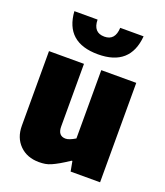

<svg xmlns="http://www.w3.org/2000/svg" viewBox="-143 -873 842 980"><g transform="rotate(20 277.5 -383.0)"><path d="M184 10Q119 10 79 -30Q39 -70 39 -135V-540H229V-200Q229 -149 271 -149Q290 -149 323 -169V-540H513V0H353L343 -54H339Q309 -34 288 -22Q267 -10 250 -2.5Q233 5 217.5 7.5Q202 10 184 10ZM279 -610Q102 -610 91 -776H217Q218 -706 279 -706Q337 -706 340 -776H467Q453 -610 279 -610Z"/></g></svg>

Font: Encode Sans Compressed
Style: Black
Weight: 900
Designer: Pablo Impallari, Andres Torresi
Foundry: Pablo Impallari, Andres Torresi
Version: Version 1.000; ttfautohint (v1.00) -l 8 -r 50 -G 200 -x 14 -